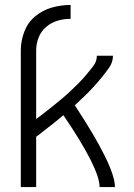

<svg xmlns="http://www.w3.org/2000/svg" viewBox="-20 -755 540 775"><path d="M64 0V-552H126V-275Q142 -286 157 -298Q175 -312 193 -326.5Q211 -341 228.5 -355.5Q246 -370 262.5 -385.5Q279 -401 295.5 -417.5Q312 -434 326.5 -451Q341 -468 356 -487.5Q371 -507 371 -530H436Q436 -504 420.5 -482Q405 -460 388.5 -440Q372 -420 354.5 -401Q337 -382 318 -364Q300 -347 282 -330Q444 -84 444 0H382Q382 -75 236 -290Q219 -276 202 -262Q182 -246 161 -230Q144 -216 126 -203V0ZM64 -552Q64 -590 78 -627Q92 -664 122 -689Q152 -714 189.5 -724.5Q227 -735 265 -735V-679Q238 -679 212.5 -671.5Q187 -664 166.5 -646.5Q146 -629 136 -604Q126 -579 126 -552Z"/></svg>

Font: Iosevka SS01 Light
Style: Regular
Weight: 300
Monospace: yes
Designer: Belleve Invis
Foundry: Belleve Invis
Version: 2.3.3; ttfautohint (v1.8.3)